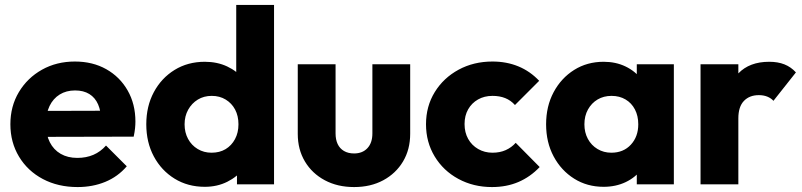

<svg xmlns="http://www.w3.org/2000/svg" viewBox="-20 -746 3245 777"><path d="M294 11Q215 11 153.5 -21.5Q92 -54 57 -112Q22 -170 22 -243Q22 -316 56.5 -373.5Q91 -431 150 -464Q209 -497 283 -497Q355 -497 410 -466Q465 -435 496.5 -380Q528 -325 528 -254Q528 -241 526.5 -226.5Q525 -212 521 -193L102 -192V-297L456 -298L390 -254Q389 -296 377 -323.5Q365 -351 341.5 -365.5Q318 -380 284 -380Q248 -380 221.5 -363.5Q195 -347 180.5 -317Q166 -287 166 -244Q166 -201 181.5 -170.5Q197 -140 225.5 -123.5Q254 -107 293 -107Q329 -107 358 -119.5Q387 -132 409 -157L493 -73Q457 -31 406 -10Q355 11 294 11Z M809 10Q740 10 686.5 -23Q633 -56 602.5 -113Q572 -170 572 -243Q572 -316 602.5 -373Q633 -430 686.5 -463Q740 -496 809 -496Q859 -496 899.5 -477Q940 -458 966.5 -424.5Q993 -391 996 -348V-143Q993 -100 967 -65.5Q941 -31 900 -10.5Q859 10 809 10ZM836 -128Q869 -128 893 -142.5Q917 -157 931 -183Q945 -209 945 -243Q945 -277 931.5 -302.5Q918 -328 893.5 -343Q869 -358 837 -358Q805 -358 780.5 -343Q756 -328 741.5 -302Q727 -276 727 -243Q727 -210 741 -184Q755 -158 780 -143Q805 -128 836 -128ZM1089 0H939V-131L962 -249L936 -367V-726H1089Z M1413 11Q1346 11 1294.5 -16.5Q1243 -44 1214 -92.5Q1185 -141 1185 -204V-486H1338V-206Q1338 -181 1346.5 -163Q1355 -145 1372 -135Q1389 -125 1413 -125Q1447 -125 1467 -146.5Q1487 -168 1487 -206V-486H1640V-205Q1640 -141 1611 -92.5Q1582 -44 1531 -16.5Q1480 11 1413 11Z M1971 11Q1896 11 1835 -22Q1774 -55 1739 -113Q1704 -171 1704 -243Q1704 -316 1739.5 -373.5Q1775 -431 1836 -464Q1897 -497 1973 -497Q2030 -497 2077.5 -477.5Q2125 -458 2162 -419L2064 -321Q2047 -340 2024.5 -349Q2002 -358 1973 -358Q1940 -358 1914.5 -343.5Q1889 -329 1874.5 -303.5Q1860 -278 1860 -244Q1860 -210 1874.5 -184Q1889 -158 1915 -143Q1941 -128 1973 -128Q2003 -128 2026.5 -138.5Q2050 -149 2067 -168L2164 -70Q2126 -30 2078 -9.5Q2030 11 1971 11Z M2423 10Q2356 10 2303.5 -23Q2251 -56 2220.5 -113Q2190 -170 2190 -243Q2190 -316 2220.5 -373Q2251 -430 2303.5 -463Q2356 -496 2423 -496Q2472 -496 2511.5 -477Q2551 -458 2576 -424.5Q2601 -391 2604 -348V-138Q2601 -95 2576.5 -61.5Q2552 -28 2512 -9Q2472 10 2423 10ZM2454 -128Q2503 -128 2533 -160.5Q2563 -193 2563 -243Q2563 -277 2549.5 -303Q2536 -329 2511.5 -343.5Q2487 -358 2455 -358Q2423 -358 2398.5 -343.5Q2374 -329 2359.5 -303Q2345 -277 2345 -243Q2345 -210 2359 -184Q2373 -158 2398 -143Q2423 -128 2454 -128ZM2557 0V-131L2580 -249L2557 -367V-486H2707V0Z M2815 0V-486H2968V0ZM2968 -267 2904 -317Q2923 -402 2968 -449Q3013 -496 3093 -496Q3128 -496 3154.5 -485.5Q3181 -475 3201 -453L3110 -338Q3100 -349 3085 -355Q3070 -361 3051 -361Q3013 -361 2990.5 -337.5Q2968 -314 2968 -267Z"/></svg>

Font: Outfit-Bold
Style: Bold
Weight: 700
Designer: Rodrigo Fuenzalida
Foundry: fragTYPE
Version: Version 1.000